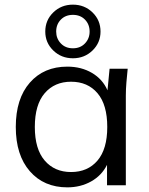

<svg xmlns="http://www.w3.org/2000/svg" viewBox="-20 -798 640 827"><path d="M270 9Q169 9 108.5 -60.5Q48 -130 48 -251Q48 -373 108.5 -442Q169 -511 270 -511Q330 -511 376 -484Q422 -457 443 -409L452 -502H530Q527 -473 524.5 -443.5Q522 -414 522 -386V0H441V-88Q418 -42 372.5 -16.5Q327 9 270 9ZM286 -57Q358 -57 400 -106.5Q442 -156 442 -251Q442 -347 400 -396.5Q358 -446 286 -446Q215 -446 172.5 -396.5Q130 -347 130 -251Q130 -156 172.5 -106.5Q215 -57 286 -57ZM294 -547Q244 -547 209.5 -580.5Q175 -614 175 -662Q175 -711 209.5 -744.5Q244 -778 294 -778Q344 -778 378.5 -744.5Q413 -711 413 -662Q413 -614 378.5 -580.5Q344 -547 294 -547ZM294 -590Q326 -590 346 -611Q366 -632 366 -662Q366 -693 346 -713.5Q326 -734 294 -734Q262 -734 242 -713.5Q222 -693 222 -662Q222 -632 242 -611Q262 -590 294 -590Z"/></svg>

Font: Mulish
Style: Regular
Weight: 400
Designer: Vernon Adams
Foundry: Vernon Adams
Version: Version 3.603; ttfautohint (v1.8.3)